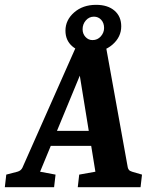

<svg xmlns="http://www.w3.org/2000/svg" viewBox="-36 -775 633 795"><path d="M158 -233H377L391 -171H135ZM493 -82Q494 -77 497.5 -72Q501 -67 511 -64L552 -52L546 0H286L292 -52L359 -64L284 -526H321L130 -64L194 -52L188 0H-16L-10 -52L36 -64Q51 -68 57 -81L276 -575H404ZM339 -559Q291 -559 263 -583.5Q235 -608 235 -648Q235 -692 271 -723.5Q307 -755 362 -755Q410 -755 438 -731Q466 -707 466 -666Q466 -622 430 -590.5Q394 -559 339 -559ZM347 -609Q368 -609 381.5 -624.5Q395 -640 395 -659Q395 -680 383 -693Q371 -706 353 -706Q333 -706 319.5 -690.5Q306 -675 306 -654Q306 -635 318 -622Q330 -609 347 -609Z"/></svg>

Font: Rasa
Style: Bold Italic
Weight: 700
Italic angle: -7.10001°
Designer: Anna Giedrys (Yrsa+Rasa design), David Brezina (Yrsa art-direction, Rasa art-direction, design)
Foundry: Rosetta Type Foundry
Version: Version 2.004